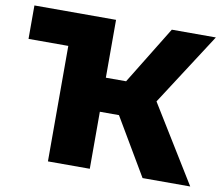

<svg xmlns="http://www.w3.org/2000/svg" viewBox="-77 -794 1036 889"><g transform="rotate(10 440.5 -350.0)"><path d="M647 0 488.8 -268.1H398.9V0H202.1V-543H15.1V-700.2H398.9V-428.2H494.1L661.1 -700.2H868.2L648.9 -360.8L871.1 0Z"/></g></svg>

Font: Montserrat ExtraBold
Style: Regular
Weight: 800
Designer: Julieta Ulanovsky
Foundry: Julieta Ulanovsky
Version: Version 9.000